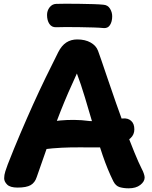

<svg xmlns="http://www.w3.org/2000/svg" viewBox="-20 -1003 827 1042"><path d="M179.3 -42.1Q169.7 -11.9 146.5 1.6Q123.3 15 75.2 15Q35.2 15 18.9 -1.2Q2.6 -17.3 2.6 -35.3Q2.6 -53.6 8.8 -72.7Q15.1 -91.9 22.1 -110.9Q56.1 -197.9 90.7 -278.9Q125.3 -360 159.4 -435.7Q193.6 -511.4 228 -582.2Q262.4 -653 295.9 -719.4Q314.3 -755.8 339.8 -772.4Q365.3 -789 399.3 -789Q442 -789 471.8 -772.2Q501.7 -755.4 512.1 -727.2Q515.6 -719.1 529.4 -678.3Q543.3 -637.6 564.2 -576.1Q585.1 -514.7 609.7 -444Q634.3 -373.3 660.1 -303.4Q685.9 -233.6 709.4 -176Q733 -118.4 750 -85Q755.8 -75 760.4 -61.3Q765 -47.7 765 -39.7Q765 -17.7 741.4 0.7Q717.8 19 678.2 19Q651.1 19 629.4 12.6Q607.8 6.1 594.8 -19.6Q563.9 -81.9 537.2 -159.8Q510.4 -237.8 486.8 -319.3Q463.1 -400.8 440.7 -474.9Q418.3 -549.1 397.3 -604.1Q348.3 -499 308.9 -399.7Q269.6 -300.4 238.2 -210.4Q206.9 -120.4 179.3 -42.1ZM211.6 -192.1Q196.6 -191.1 181 -214.7Q165.4 -238.2 165.4 -267.3Q165.4 -291.2 179.5 -305.6Q193.6 -319.9 213.1 -328.4Q232.6 -336.9 249.8 -340.4Q274.9 -346.2 308.1 -349.3Q341.2 -352.4 381.6 -352.3Q421.9 -352.1 467.3 -346Q476.2 -345 500.5 -346.7Q524.8 -348.3 554.6 -350.9Q584.3 -353.4 609.6 -356.1Q634.8 -358.8 645.8 -360Q673.8 -363 691.4 -347.4Q709.1 -331.9 709.1 -301.2Q709.1 -272.6 688.9 -253.6Q668.7 -234.7 637.3 -223.4Q605.9 -212.2 573.4 -207.6Q540.9 -203 516.3 -203Q459.3 -203 410.8 -203.3Q362.3 -203.6 314.9 -201.3Q267.6 -199.1 211.6 -192.1ZM284.3 -855.2Q260.7 -854.4 248 -873.3Q235.3 -892.1 235.3 -922Q235.3 -945.2 249.1 -963.1Q262.9 -980.9 284.3 -981.9Q302.3 -982.9 337.3 -982.8Q372.2 -982.7 412.6 -982.2Q453 -981.7 488.1 -980.6Q523.1 -979.4 541.1 -977.4Q565 -975.7 576.9 -956.2Q588.9 -936.8 588.9 -914.6Q588.9 -885.9 576.9 -867.1Q565 -848.2 541.1 -850.8Q523.1 -852.8 488.2 -853.9Q453.2 -855 412.7 -855.6Q372.2 -856.2 337.3 -856.2Q302.3 -856.2 284.3 -855.2Z"/></svg>

Font: Playpen Sans Hebrew
Style: Regular
Weight: 400
Designer: Tom Grace, Laura Meseguer, Veronika Burian, José Scaglione
Foundry: TypeTogether
Version: Version 2.000